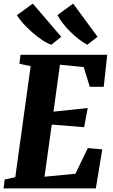

<svg xmlns="http://www.w3.org/2000/svg" viewBox="-23 -1048 626 1068"><path d="M-3 0 3 -49.5 62 -62.5 147.5 -680 85 -693.5 91 -743H573.5L554 -565H476.5L442.5 -675L310.5 -688L274.5 -427L465 -447L445 -340.5L265 -355L224.5 -65L396.5 -81.5L465.5 -224.5L546 -217L510 0ZM519.5 -843.5 462.5 -799Q441.5 -810 416.8 -829Q392 -848 368.5 -871.2Q345 -894.5 326 -918.8Q307 -943 297 -964.5L384 -1028ZM317.5 -843.5 263 -799Q240.5 -806.5 212.5 -824.8Q184.5 -843 156.8 -867.5Q129 -892 106.2 -917.2Q83.5 -942.5 71 -963.5L159.5 -1028Z"/></svg>

Font: Merriweather 24pt SemiCondensed Black
Style: Italic
Weight: 900
Width: 4
Italic angle: -7.8°
Designer: Eben Sorkin
Foundry: Eben Sorkin
Version: Version 2.101